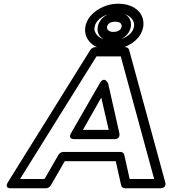

<svg xmlns="http://www.w3.org/2000/svg" viewBox="-20 -990 930 1035"><path d="M630 -171H321C311 -171 300 -164 295 -155L220 -25H88L500 -686H631L811 -25H679L650 -155C648 -165 639 -171 630 -171ZM604 -121 633 9C635 18 644 25 654 25H841C884 25 870 -10 870 -10L676 -721C674 -729 666 -736 656 -736H493C485 -736 473 -730 467 -721L24 -10C-1 29 41 25 41 25H228C237 25 248 19 254 9L329 -121ZM381 -240H594C594 -240 631 -236 623 -274L563 -540C563 -540 543 -585 517 -540L364 -274C364 -274 341 -240 381 -240ZM427 -290 526 -464 566 -290ZM609 -920C661 -920 692 -897 700 -872C703 -863 704 -854 702 -845C694 -801 639 -772 583 -772C530 -772 502 -794 492 -819C489 -827 488 -835 490 -845C498 -889 553 -920 609 -920ZM440 -845C437 -827 439 -809 445 -794C462 -751 507 -722 574 -722C595 -722 615 -725 635 -731C685 -746 741 -782 752 -845C755 -862 753 -879 748 -895C733 -940 684 -970 618 -970C597 -970 577 -967 557 -961C508 -945 451 -908 440 -845ZM610 -923C562 -923 515 -893 507 -845C499 -798 536 -768 582 -768C628 -768 677 -797 685 -845C693 -893 658 -923 610 -923ZM601 -873C630 -873 638 -860 635 -845C633 -832 619 -818 591 -818C564 -818 555 -833 557 -845C560 -860 572 -873 601 -873Z"/></svg>

Font: Asimov
Style: XWidOuIt
Weight: 500
Designer: Google
Version: Version 2.000980; 2014